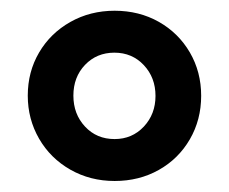

<svg xmlns="http://www.w3.org/2000/svg" viewBox="-20 -735 422 354"><path d="M31.2 -558.7Q31.2 -602.6 52.1 -638.2Q73 -673.8 109.7 -694.5Q146.4 -715.2 191.4 -715.2Q236.5 -715.2 272.7 -694.8Q309 -674.3 330 -638.4Q350.9 -602.5 350.9 -558.4Q350.9 -514.1 330 -478.1Q309.1 -442.1 272.8 -421.7Q236.5 -401.3 191.4 -401.3Q146.4 -401.3 109.7 -422.2Q73 -443.1 52.1 -479.2Q31.2 -515.4 31.2 -558.7ZM266.7 -558.2Q266.7 -591.9 245.2 -614.9Q223.6 -637.9 190.9 -637.9Q158.3 -637.9 136.8 -615.4Q115.3 -592.9 115.3 -558.7Q115.3 -524.6 136.8 -501.6Q158.2 -478.6 191.3 -478.6Q223.6 -478.6 245.2 -501.6Q266.7 -524.6 266.7 -558.2Z"/></svg>

Font: SN Pro Thin
Style: Regular
Weight: 200
Designer: Tobias Whetton
Foundry: Supernotes
Version: Version 1.003;Glyphs 3.3 (3324)